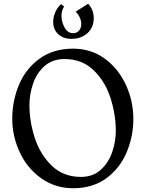

<svg xmlns="http://www.w3.org/2000/svg" viewBox="-20 -981 768 1018"><path d="M687 -351Q687 -258 651.5 -173.5Q616 -89 544 -36Q472 17 368 17Q272 17 198 -36Q124 -89 84.5 -174Q45 -259 45 -351Q45 -446 80.5 -531Q116 -616 189 -669.5Q262 -723 368 -723Q463 -723 535.5 -670Q608 -617 647.5 -531Q687 -445 687 -351ZM136 -424Q136 -337 164.5 -249.5Q193 -162 254.5 -102.5Q316 -43 409 -43Q473 -43 514.5 -81Q556 -119 575 -175Q594 -231 594 -288Q594 -373 566 -461Q538 -549 476.5 -608.5Q415 -668 322 -668Q258 -668 216 -630.5Q174 -593 155 -536.5Q136 -480 136 -424ZM262 -865Q262 -824 289 -799.5Q316 -775 358 -775Q410 -775 443.5 -805Q477 -835 477 -885Q477 -930 447 -961L381 -919Q394 -907 402.5 -889Q411 -871 411 -853Q411 -833 399 -819Q387 -805 368 -805Q339 -805 322.5 -835Q306 -865 306 -897Q306 -926 320 -946L304 -959Q285 -943 273.5 -917Q262 -891 262 -865Z"/></svg>

Font: Amita
Style: Regular
Weight: 400
Designer: Eduardo Rodriguez Tunni, Modular Infotech, Brian J. Bonislawsky
Foundry: Eduardo Rodriguez Tunni, Modular Infotech, Brian J. Bonislawsky
Version: Version 1.004